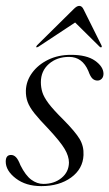

<svg xmlns="http://www.w3.org/2000/svg" viewBox="-20 -625 372 653"><path d="M127.5 0.5Q164.5 0.5 189.2 -19.8Q214 -40 214.5 -72Q214.5 -93.5 200 -118.2Q185.5 -143 143.5 -188Q114 -218.5 97.2 -239.5Q80.5 -260.5 74 -278.2Q67.5 -296 68 -317Q69 -349.5 89.2 -377.2Q109.5 -405 143.8 -421.8Q178 -438.5 221.5 -438.5Q275 -438.5 303.2 -418.5Q331.5 -398.5 332 -374.5Q332 -363.5 326 -357.2Q320 -351 311.5 -351Q301.5 -351 294.2 -358Q287 -365 280.5 -383.5Q260 -431.5 215 -431.5Q173.5 -431.5 146.2 -407.5Q119 -383.5 119 -345.5Q119 -328 124 -311.5Q129 -295 145.2 -273.2Q161.5 -251.5 195.5 -218Q236.5 -176.5 251 -152Q265.5 -127.5 264 -97.5Q262 -50.5 221.8 -21.2Q181.5 8 120.5 8Q68 8 33.8 -18.2Q-0.5 -44.5 -0.5 -75.5Q-0.5 -98 17.5 -98Q27 -98 34.5 -90.2Q42 -82.5 49.5 -63Q67 -28 86.5 -13.8Q106 0.5 127.5 0.5ZM325 -464.5Q323 -462.5 319 -466L235.5 -548.5L110.5 -466Q105 -463 103.5 -464.5Q102.5 -466.5 106 -471L230 -593.5Q241 -605 249.5 -605Q258.5 -605 264 -593.5L325 -471Q327.5 -466.5 325 -464.5Z"/></svg>

Font: Fraunces 144pt Light
Style: Italic
Weight: 300
Italic angle: -16°
Version: Version 1.000;[0bf87f6ff]